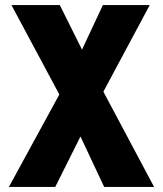

<svg xmlns="http://www.w3.org/2000/svg" viewBox="-20 -734 640 754"><path d="M15 0 213 -363 25 -714H215L302 -539L384 -714H568L386 -374L585 0H389L296 -198L197 0Z"/></svg>

Font: Noto Sans Mono Black
Style: Regular
Weight: 900
Designer: Monotype Design Team
Foundry: Monotype Imaging Inc.
Version: Version 2.014